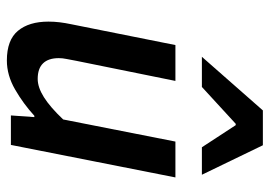

<svg xmlns="http://www.w3.org/2000/svg" viewBox="-136 -656 804 573"><g transform="rotate(90 266.5 -370.0)"><path d="M161 12Q100 12 72.5 -21Q45 -54 45 -112Q45 -129 47 -145.5Q49 -162 53 -181L115 -491H222L162 -195Q159 -178 156.5 -166Q154 -154 154 -143Q154 -112 169.5 -96Q185 -80 216 -80Q241 -80 270.5 -98.5Q300 -117 337 -156L403 -491H510L413 0H325L330 -70H326Q290 -37 247.5 -12.5Q205 12 161 12ZM150 -570 310 -752H414L502 -570H420L354 -671H350L240 -570Z"/></g></svg>

Font: Source Sans 3 ExtraLight SemiBold
Style: Italic
Weight: 600
Italic angle: -11°
Version: Version 3.052;hotconv 1.1.0;makeotfexe 2.6.0